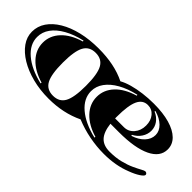

<svg xmlns="http://www.w3.org/2000/svg" viewBox="-4 -1093 1628 1628"><g transform="rotate(45 810.5 -279.0)"><path d="M541 22Q437 22 346 -1.5Q255 -25 186.5 -66.5Q118 -108 79 -162.5Q40 -217 40 -280Q40 -346 77 -400.5Q114 -455 181.5 -495.5Q249 -536 341 -558Q433 -580 542 -580Q734 -580 868 -513Q905 -534 958.5 -549Q1012 -564 1075 -572Q1138 -580 1203 -580Q1314 -580 1394 -557Q1474 -534 1517.5 -491Q1561 -448 1561 -389Q1561 -298 1458 -248.5Q1355 -199 1164 -199H1063Q1074 -108 1113 -67Q1152 -26 1225 -26Q1298 -26 1355.5 -40.5Q1413 -55 1455 -74.5Q1497 -94 1523 -108.5Q1549 -123 1558 -123Q1568 -123 1574.5 -117Q1581 -111 1581 -103Q1581 -89 1546 -66Q1511 -43 1457 -23Q1345 22 1204 22Q1117 22 1029 5Q941 -12 858 -46Q717 22 541 22ZM1261 -252Q1326 -272 1364 -312.5Q1402 -353 1402 -402Q1402 -449 1363 -487.5Q1324 -526 1256 -545L1254 -537Q1300 -517 1325.5 -481.5Q1351 -446 1351 -402Q1351 -359 1326 -321Q1301 -283 1258 -261ZM1059 -279Q1059 -269 1059 -259H1164Q1217 -259 1252.5 -300Q1288 -341 1288 -402Q1288 -461 1256.5 -498.5Q1225 -536 1176 -536Q1115 -536 1087 -475Q1059 -414 1059 -279ZM402 -22 404 -32Q295 -64 233 -129.5Q171 -195 171 -280Q171 -364 232 -429Q293 -494 405 -527L403 -536Q310 -515 242.5 -477Q175 -439 139 -389Q103 -339 103 -280Q103 -192 183 -123.5Q263 -55 402 -22ZM550 -22Q625 -22 657 -81Q689 -140 689 -279Q689 -418 657 -477Q625 -536 550 -536Q475 -536 443 -477Q411 -418 411 -279Q411 -140 443 -81Q475 -22 550 -22ZM1050 -20 1052 -30Q943 -62 881 -127.5Q819 -193 819 -278Q819 -362 880 -427Q941 -492 1053 -525L1051 -534Q958 -513 891 -475Q824 -437 787.5 -387Q751 -337 751 -278Q751 -190 831 -121.5Q911 -53 1050 -20Z"/></g></svg>

Font: Diplomata
Style: Regular
Weight: 400
Designer: Eduardo Rodriguez Tunni
Foundry: Eduardo Rodriguez Tunni
Version: Version 1.002; ttfautohint (v1.8.4.7-5d5b);gftools[0.9.23]